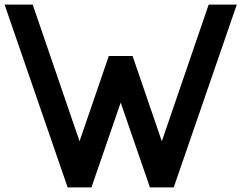

<svg xmlns="http://www.w3.org/2000/svg" viewBox="-20 -820 1056 840"><path d="M1016 -800 740 0H636L508 -371L380 0H276L0 -800H123L328 -202L456 -575H560L688 -202L893 -800Z"/></svg>

Font: Gauge Heavy
Style: Heavy
Weight: 900
Designer: Daniel Pimley
Foundry: Daniel Pimley
Version: Version 2.0